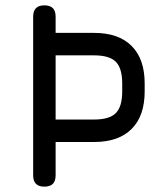

<svg xmlns="http://www.w3.org/2000/svg" viewBox="-20 -698 605 718"><path d="M146 0Q104 0 104 -42V-636Q104 -678 146 -678Q188 -678 188 -636V-575H332Q423.5 -575 472.2 -526.2Q521 -477.5 521 -386V-356Q521 -264.5 472.2 -215.8Q423.5 -167 332 -167H188V-42Q188 0 146 0ZM188 -251H332Q389 -251 413 -275Q437 -299 437 -356V-386Q437 -443 413 -467Q389 -491 332 -491H188Z"/></svg>

Font: Jura Light
Style: Bold
Weight: 700
Version: Version 5.104